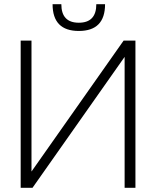

<svg xmlns="http://www.w3.org/2000/svg" viewBox="-20 -891 741 911"><path d="M229.5 -871.1H271Q271 -783.2 354 -783.2Q437 -783.2 437 -871.1H478.5Q478.5 -744.1 354 -744.1Q229.5 -744.1 229.5 -871.1ZM571.3 0V-621.1L134.3 0H78.1V-698.2H129.4V-77.1L566.4 -698.2H622.6V0Z"/></svg>

Font: Voltera Light
Style: Light
Weight: 300
Designer: Bernd Montag
Version: Version 1.301